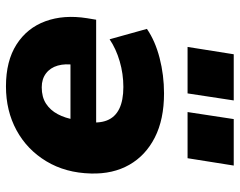

<svg xmlns="http://www.w3.org/2000/svg" viewBox="-98 -676 785 628"><g transform="rotate(90 294.0 -361.5)"><path d="M262 11Q179 11 125 -23.5Q71 -58 49 -118Q27 -178 39 -254L44 -284H403L390 -200H173L192 -214Q187 -183 194 -158.5Q201 -134 219.5 -120Q238 -106 265 -106Q297 -106 318.5 -120Q340 -134 353 -158.5Q366 -183 371 -214L378 -252Q384 -292 373.5 -319Q363 -346 335.5 -359.5Q308 -373 264 -373Q221 -373 180 -361Q139 -349 108 -328L74 -450Q113 -477 169 -491.5Q225 -506 285 -506Q370 -506 429 -476Q488 -446 518.5 -392.5Q549 -339 547 -267Q545 -184 507 -121Q469 -58 405.5 -23.5Q342 11 262 11ZM346 -583 369 -734H521L497 -583ZM133 -583 157 -734H308L285 -583Z"/></g></svg>

Font: Nunito Sans 11pt Black
Style: Italic
Weight: 900
Italic angle: -9°
Version: Version 3.101;gftools[0.9.27]